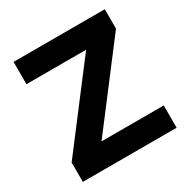

<svg xmlns="http://www.w3.org/2000/svg" viewBox="-162 -841 947 977"><g transform="rotate(-30 311.5 -352.5)"><path d="M48 0V-114L436 -623L439 -574H48V-705H584V-591L196 -82L194 -131H599V0Z"/></g></svg>

Font: Nunito Sans 11pt ExtraBold
Style: Regular
Weight: 800
Version: Version 3.101;gftools[0.9.27]